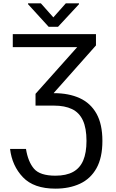

<svg xmlns="http://www.w3.org/2000/svg" viewBox="-20 -913 684 1137"><path d="M39.6 -31.2H133.8Q146 44.9 181.4 86.2Q216.8 127.4 308.1 127.4Q372.1 127.4 412.8 105Q453.6 82.5 472.9 36.9Q492.2 -8.8 492.2 -78.6Q492.2 -154.3 470.7 -200.4Q449.2 -246.6 406.2 -267.1Q363.3 -287.6 299.3 -287.6H200.2V-361.3H299.3Q387.2 -361.3 451.7 -332Q516.1 -302.7 551.3 -240.2Q586.4 -177.7 586.4 -78.6Q586.4 20.5 551.5 83Q516.6 145.5 453.9 174.8Q391.1 204.1 308.1 204.1Q180.2 204.1 115.7 136.5Q51.3 68.8 39.6 -31.2ZM548.3 -644 231.9 -287.6H190.4V-357.4L505.9 -710.9H548.3ZM508.8 -710.9V-633.8H55.7V-710.9ZM222.2 -893.1 295.9 -810.1 369.6 -893.1H447.8V-888.2L323.7 -754.4H268.1L146 -888.2V-893.1Z"/></svg>

Font: RobotoDEMO
Style: Regular
Weight: 400
Designer: Christian Robertson
Foundry: Google
Version: Version 2.136